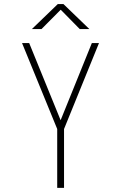

<svg xmlns="http://www.w3.org/2000/svg" viewBox="-20 -908 590 928"><path d="M256.5 0V-284.5L86.5 -700H121L273 -327L424 -700H458.5L289.5 -284.5V0ZM134 -767.5 259.5 -888.5H286.5L412 -767.5H365.5L273.5 -861L180.5 -767.5Z"/></svg>

Font: Trispace SemiCondensed Thin
Style: Regular
Weight: 100
Width: 4
Designer: Tyler Finck
Foundry: Etcetera Type Company
Version: Version 1.210; ttfautohint (v1.8.3)